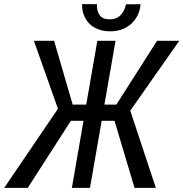

<svg xmlns="http://www.w3.org/2000/svg" viewBox="-53 -908 886 928"><path d="M626.5 -887.7 555.7 -887.2C551.8 -866.2 543 -848.6 529.8 -835C516.6 -820.8 498 -814 475.1 -814.5C452.1 -814.9 436.5 -822.3 427.7 -835.9C418.5 -849.6 414.6 -866.7 415.5 -887.7L343.8 -888.2C343.3 -868.2 346.2 -850.6 352.5 -834.5C358.9 -818.4 367.7 -804.7 378.9 -793.5C390.1 -782.2 404.3 -773.4 420.4 -767.1C436.5 -760.7 454.6 -757.3 474.6 -756.8C495.1 -756.3 514.2 -758.8 532.2 -764.6C549.8 -770.5 565.4 -779.3 578.6 -790.5C591.8 -801.8 603 -815.9 611.3 -832.5C619.6 -848.6 624.5 -867.2 626.5 -887.7ZM438.5 -324.2H500.5L597.2 0H700.2L576.7 -373L813.5 -710.9H706.1L509.3 -402.3H451.7L505.4 -710.9H417.5L363.8 -402.3H298.3L208.5 -710.9H110.8L227.1 -382.3L-32.7 0H81.1L289.6 -324.2H350.6L294.4 0H381.8Z"/></svg>

Font: Roboto Condensed
Style: Italic
Weight: 400
Designer: Google
Version: Version 1.000;PS 001.000;hotconv 1.0.88;makeotf.lib2.5.64775